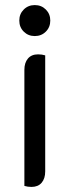

<svg xmlns="http://www.w3.org/2000/svg" viewBox="-20 -730 274 756"><path d="M56 -649Q56 -675 73.5 -692.5Q91 -710 117 -710Q143 -710 160.5 -692.5Q178 -675 178 -649Q178 -623 160.5 -605.5Q143 -588 117 -588Q91 -588 73.5 -605.5Q56 -623 56 -649ZM76 2V-455Q76 -483 90 -499.5Q104 -516 130 -516Q145 -516 158 -512V-55Q158 -27 144 -10.5Q130 6 104 6Q89 6 76 2Z"/></svg>

Font: Thasadith
Style: Bold
Weight: 700
Designer: Cadson Demak Co.,Ltd.
Foundry: Cadson Demak Co.,Ltd.
Version: Version 1.000; ttfautohint (v1.6)